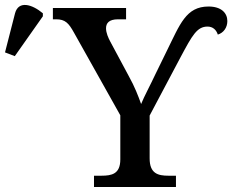

<svg xmlns="http://www.w3.org/2000/svg" viewBox="-30 -746 927 766"><path d="M29 -522 141 -681V-693C98 -729 44 -745 30 -693L-10 -537ZM345 0H672V-45H642C601 -45 567 -53 567 -114V-285L691 -519C737 -605 756 -640 798 -640C819 -640 833 -627 839 -608C862 -615 877 -636 877 -662C877 -694 853 -720 802 -720C712 -720 688 -649 636 -544L591 -452C570 -407 545 -361 533 -331C522 -362 507 -401 484 -442L410 -580C402 -595 393 -615 393 -633C393 -653 404 -669 441 -669H473V-714H181V-669H194C230 -669 244 -654 265 -616L450 -286V-110C450 -52 416 -45 375 -45H345Z"/></svg>

Font: Noto Serif Medium
Style: Regular
Weight: 500
Designer: Monotype Design Team
Foundry: Monotype Imaging Inc.
Version: Version 2.013